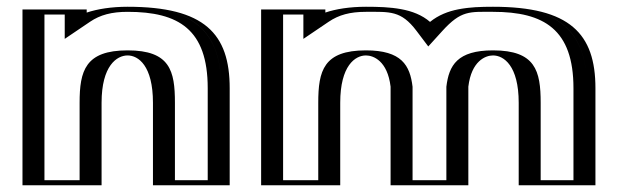

<svg xmlns="http://www.w3.org/2000/svg" viewBox="-20 -548 1828 568"><path d="M255.5 0H71.5V-520H211.5V-491C245.5 -514 292.5 -528 357.5 -528C549.5 -528 634.5 -459 634.5 -287V0H457.5V-244C457.5 -345 431.5 -384 357.5 -384C283.5 -384 255.5 -345 255.5 -244ZM240.5 -15H86.5V-505H196.5V-462.7L219.9 -478.6C250.8 -499.5 294.6 -513 357.5 -513C544.6 -513 619.5 -450.6 619.5 -287V-15H472.5V-244C472.5 -347.6 441.8 -399 357.5 -399C273.5 -399 240.5 -347.9 240.5 -244ZM240.5 -15V-244C240.5 -347.9 273.5 -399 357.5 -399C441.8 -399 472.5 -347.6 472.5 -244V-15H619.5V-287C619.5 -450.6 544.6 -513 357.5 -513C294.6 -513 250.8 -499.5 219.9 -478.6L196.5 -462.7V-505H86.5V-15ZM255.5 0V-244C255.5 -344.8 283.9 -384 357.5 -384C431.2 -384 457.5 -344.8 457.5 -244V0H634.5V-287C634.5 -458.8 549.4 -528 357.5 -528C292.5 -528 245.5 -514 211.5 -491V-520H71.5V0ZM215.5 -15H111.5V-505H171.5V-433L246.5 -483.7C276.3 -503.9 310.5 -513 357.5 -513C508.3 -513 594.5 -461.2 594.5 -287V-15H497.5V-244C497.5 -338.5 483 -399 357.5 -399C232.3 -399 215.5 -338.7 215.5 -244ZM280.5 0V-244C280.5 -354.2 326 -384 357.5 -384C388.9 -384 432.5 -354.1 432.5 -244V0H659.5V-287C659.5 -448.4 585.1 -528 357.5 -528C309.7 -528 268.5 -521.4 236.5 -510.8V-520H46.5V0Z M961.5 0H777.5V-520H917.5V-491C951.5 -514 997.5 -528 1062.5 -528C1143.5 -528 1201.5 -526 1250.5 -461C1309.5 -526 1357.5 -528 1438.5 -528C1630.5 -528 1716.5 -459 1716.5 -287V0H1539.5V-244C1539.5 -345 1512.5 -384 1438.5 -384C1377.5 -384 1348.5 -358 1340.5 -291V0H1160.5V-291C1152.5 -358 1123.5 -384 1062.5 -384C988.5 -384 961.5 -345 961.5 -244ZM1325.5 -291.9V-15H1175.5V-291.9C1166.8 -364.9 1130.7 -399 1062.5 -399C978.4 -399 946.5 -347.8 946.5 -244V-15H792.5V-505H902.5V-462.7L925.9 -478.6C956.9 -499.6 999.6 -513 1062.5 -513C1144 -513 1193.9 -511.1 1238.5 -452L1249.4 -437.5L1261.6 -450.9C1317 -512 1357.5 -513 1438.5 -513C1625.6 -513 1701.5 -450.5 1701.5 -287V-15H1554.5V-244C1554.5 -347.8 1522.6 -399 1438.5 -399C1370.3 -399 1334.2 -364.9 1325.5 -291.9ZM1175.5 -291.9V-15H1325.5V-291.9C1334.2 -364.9 1370.3 -399 1438.5 -399C1522.6 -399 1554.5 -347.8 1554.5 -244V-15H1701.5V-287C1701.5 -450.5 1625.6 -513 1438.5 -513C1357.5 -513 1317 -512 1261.6 -450.9L1249.4 -437.5L1238.5 -452C1193.9 -511.1 1144 -513 1062.5 -513C999.6 -513 956.9 -499.6 925.9 -478.6L902.5 -462.7V-505H792.5V-15H946.5V-244C946.5 -347.8 978.4 -399 1062.5 -399C1130.7 -399 1166.8 -364.9 1175.5 -291.9ZM961.5 0V-244C961.5 -344.8 988.9 -384 1062.5 -384C1123.2 -384 1152.5 -357.7 1160.5 -291V0H1340.5V-291C1348.5 -357.7 1377.9 -384 1438.5 -384C1512.1 -384 1539.5 -344.8 1539.5 -244V0H1716.5V-287C1716.5 -458.8 1630.4 -528 1438.5 -528C1357.7 -528 1309.4 -525.8 1250.5 -461C1201.6 -525.9 1143.4 -528 1062.5 -528C997.5 -528 951.5 -514 917.5 -491V-520H777.5V0ZM1300.5 -291.3V-15H1200.5V-291.3C1192.9 -354.9 1168 -399 1062.5 -399C937.1 -399 921.5 -338.6 921.5 -244V-15H817.5V-505H877.5V-433L952.5 -483.7C982.5 -504 1015.7 -513 1062.5 -513C1133.2 -513 1166.5 -517.3 1212 -456.9L1247 -410.6L1288.4 -456.2C1344.4 -517.9 1369.1 -513 1438.5 -513C1589.4 -513 1676.5 -461.1 1676.5 -287V-15H1579.5V-244C1579.5 -338.6 1563.9 -399 1438.5 -399C1333 -399 1308.1 -354.9 1300.5 -291.3ZM1135.5 -291.6V0H1365.5V-291.6C1374.6 -367.6 1416.2 -384 1438.5 -384C1469.9 -384 1514.5 -354.2 1514.5 -244V0H1741.5V-287C1741.5 -448.4 1666.1 -528 1438.5 -528C1366.7 -528 1301.2 -523.2 1252.2 -483.2C1205.2 -524.1 1133.5 -528 1062.5 -528C1014.8 -528 973.4 -521.3 942.5 -510.9V-520H752.5V0H986.5V-244C986.5 -354.2 1031.1 -384 1062.5 -384C1084.7 -384 1126.4 -367.9 1135.5 -291.6Z"/></svg>

Font: Hussar Outliner
Style: Regular
Weight: 700
Foundry: Cannot Into Space Fonts
Version: Version 0.92